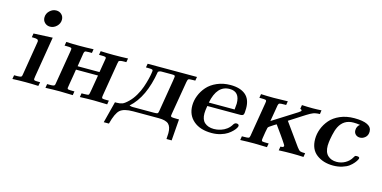

<svg xmlns="http://www.w3.org/2000/svg" viewBox="-80 -1125 3415 1718"><g transform="rotate(15 1627.5 -266.0)"><path d="M45.9 0 51.8 -36.1H67.9Q77.6 -36.1 84.7 -36.1Q91.8 -36.1 97.9 -37.1Q104 -38.1 107.4 -38.1Q110.8 -38.1 114.5 -40.5Q118.2 -43 119.1 -43Q120.1 -43 122.1 -47.4Q124 -51.8 124 -53Q124 -54.2 125.5 -60.5Q127 -66.9 127 -68.8L175.8 -366.2Q177.7 -378.4 178.2 -381.8Q178.2 -396 168.2 -400.9Q158.2 -405.8 128.9 -405.8H117.2L123 -441.9L298.8 -450.2L236.8 -75.2Q233.9 -58.1 233.9 -50.8Q233.9 -41 241.9 -38.6Q250 -36.1 274.9 -36.1H293L286.1 0Q226.1 -2.9 166 -2.9Q106 -2.9 45.9 0ZM180.2 -606.9Q180.2 -642.1 207 -668Q233.9 -693.8 268.1 -693.8Q296.9 -693.8 316.9 -674.8Q336.9 -655.8 336.9 -626Q336.9 -590.8 310.1 -564.9Q283.2 -539.1 249 -539.1Q220.2 -539.1 200.2 -558.1Q180.2 -577.1 180.2 -606.9Z M352.1 0 357.9 -36.1H377Q385.7 -36.1 391.8 -36.1Q397.9 -36.1 403.3 -36.6Q408.7 -37.1 412.4 -38.1Q416 -39.1 418.9 -39.6Q421.9 -40 423.3 -42Q424.8 -43.9 426.3 -44.9Q427.7 -45.9 428.7 -49.6Q429.7 -53.2 430.2 -54.7Q430.7 -56.2 431.2 -61Q431.6 -65.9 432.6 -68.8L483.9 -377Q485.8 -391.1 485.8 -394Q485.8 -403.8 476.3 -406.5Q466.8 -409.2 435.1 -409.2H419.9L425.8 -444.8Q485.8 -441.9 546.9 -441.9Q612.8 -441.9 678.7 -444.8L672.9 -409.2H664.1Q650.9 -409.2 643.8 -409.2Q636.7 -409.2 628.7 -408.2Q620.6 -407.2 617.7 -407.7Q614.7 -408.2 610.4 -405Q606 -401.9 605.5 -401.4Q605 -400.9 603 -395.5Q601.1 -390.1 600.3 -388.2Q599.6 -386.2 598.6 -377.7Q597.7 -369.1 596.7 -365.2Q586.9 -307.1 580.1 -261.2H782.7Q804.7 -389.2 804.7 -393.1Q804.7 -404.3 795.2 -406.7Q785.6 -409.2 756.8 -409.2H738.8L744.6 -444.8Q804.7 -441.9 864.7 -441.9Q931.6 -441.9 998 -444.8L991.7 -409.2H976.1Q946.3 -409.2 935.1 -405.5Q923.8 -401.9 922.4 -398.9Q920.9 -396 917 -376L865.7 -67.9Q863.8 -53.7 863.8 -50.8Q863.8 -41 872.3 -38.6Q880.9 -36.1 909.7 -36.1H929.7L923.8 0Q815.9 -2.9 801.8 -2.9Q736.8 -2.9 670.9 0L676.8 -36.1H699.7Q737.8 -36.1 742.9 -42Q748 -47.9 754.9 -91.8L777.8 -228H573.7Q571.8 -211.9 564.2 -168Q556.6 -124 550.8 -89.1Q544.9 -54.2 544.9 -50.8Q544.9 -41 554.4 -38.6Q564 -36.1 595.7 -36.1H610.8L605 0Q497.1 -2.9 483.9 -2.9Q418 -2.9 352.1 0Z M935.5 162.1 986.3 -36.1H1002.4Q1032.2 -36.1 1053.5 -43.9Q1074.7 -51.8 1107.4 -84Q1137.2 -112.8 1161.9 -154.8Q1186.5 -196.8 1200.4 -237.3Q1214.4 -277.8 1223.4 -314Q1232.4 -350.1 1235.4 -372.1L1238.3 -394Q1238.3 -403.8 1229 -406.5Q1219.7 -409.2 1187.5 -409.2H1173.3L1179.7 -444.8H1636.7L1630.4 -409.2H1615.7Q1575.7 -409.2 1568.1 -404.5Q1560.5 -399.9 1556.6 -376L1504.4 -66.9Q1502.4 -52.7 1502.4 -50.8Q1502.4 -41 1512.9 -38.6Q1523.4 -36.1 1561.5 -36.1H1579.6L1564.5 162.1H1516.6Q1519.5 107.9 1519.5 106.9Q1519.5 48.8 1493.4 24.4Q1467.3 0 1401.4 0H1164.6Q1079.6 0 1044.4 30.5Q1009.3 61 983.4 162.1ZM1120.6 -42Q1134.8 -36.1 1150.4 -36.1H1346.7Q1374.5 -36.1 1380.6 -40.5Q1386.7 -44.9 1389.6 -64L1438.5 -358.9Q1443.4 -386.7 1443.4 -395Q1443.4 -403.8 1438 -406.5Q1432.6 -409.2 1414.6 -409.2H1318.4Q1298.3 -409.2 1286.6 -397.9Q1246.6 -154.8 1120.6 -43Z M1662.1 -187Q1662.1 -233.9 1680.2 -280Q1698.2 -326.2 1732.2 -365Q1766.1 -403.8 1822.3 -428.5Q1878.4 -453.1 1947.3 -453.1Q2036.1 -453.1 2085.2 -412.6Q2134.3 -372.1 2134.3 -288.1Q2134.3 -239.3 2127.2 -228.5Q2120.1 -217.8 2097.2 -217.8H1793Q1785.2 -169.9 1785.2 -147.9Q1785.2 -89.8 1815.4 -63Q1847.7 -34.2 1901.4 -34.2Q1914.6 -34.2 1929 -36.1Q1943.4 -38.1 1968.8 -45.7Q1994.1 -53.2 2019.3 -72Q2044.4 -90.8 2061 -120.1Q2072.3 -135.3 2086.4 -134.8Q2109.4 -134.8 2109.4 -117.2Q2109.4 -111.3 2102.3 -98.1Q2095.2 -85 2077.6 -66.9Q2060.1 -48.8 2036.1 -33Q2012.2 -17.1 1974.1 -5.6Q1936 5.9 1891.1 5.9Q1785.2 5.9 1723.6 -46.6Q1662.1 -99.1 1662.1 -187ZM1798.3 -251H2037.1Q2042 -295.9 2042 -306.2Q2042 -417 1948.2 -417Q1830.6 -417 1798.3 -251Z M2156.2 0 2162.1 -36.1H2178.2Q2217.3 -36.1 2225.1 -40Q2232.9 -43.9 2235.8 -62Q2235.8 -65.9 2236.8 -68.8L2288.1 -377Q2290 -391.1 2290 -394Q2290 -403.8 2281 -406.5Q2272 -409.2 2242.2 -409.2H2224.1L2230 -444.8Q2289.1 -441.9 2348.1 -441.9L2478 -444.8L2472.2 -409.2H2460.9Q2419.9 -409.2 2410.9 -405.5Q2401.9 -401.9 2398.9 -386.2Q2397.9 -380.4 2387 -315.7Q2376 -251 2373 -233.9L2594.2 -374L2610.8 -386.2L2616.2 -391.1L2618.2 -396Q2618.2 -404.8 2603 -409.2L2608.9 -444.8Q2658.7 -441.9 2709 -441.9Q2749 -441.9 2790 -444.8L2785.2 -409.2H2784.2Q2770 -409.2 2760 -407.5Q2750 -405.8 2741 -404.3Q2731.9 -402.8 2720 -397.5Q2708 -392.1 2699 -387.5Q2689.9 -382.8 2669.9 -370.4Q2649.9 -357.9 2634.5 -347.9Q2619.1 -337.9 2585.7 -316.4Q2552.2 -294.9 2523.9 -276.9V-275.9L2671.9 -69.8Q2689.9 -45.9 2700.9 -41Q2711.9 -36.1 2748 -36.1L2742.2 0Q2689 -2.9 2635.3 -2.9Q2575.2 -2.9 2513.2 0L2519 -36.1H2520Q2549.8 -36.1 2549.8 -49.8V-50.8Q2549.8 -57.6 2521 -99.1Q2514.2 -108.9 2493.2 -139.2Q2459 -186 2435.1 -220.2Q2418.9 -211.4 2376 -182.1Q2366.2 -175.3 2363.5 -168.2Q2360.8 -161.1 2355 -126Q2352.1 -106.9 2350.1 -95.2Q2344.2 -62 2344.2 -50.8Q2344.2 -41 2352.5 -38.6Q2360.8 -36.1 2396 -36.1H2410.2L2403.8 0Q2295.9 -2.9 2285.2 -2.9Q2221.2 -2.9 2156.2 0Z M2801.3 -183.1Q2801.3 -230 2818.8 -276.6Q2836.4 -323.2 2870.4 -363Q2904.3 -402.8 2962.4 -428Q3020.5 -453.1 3093.3 -453.1Q3255.4 -453.1 3255.4 -372.1Q3255.4 -336.9 3232.9 -317.4Q3210.4 -297.9 3184.6 -297.9Q3159.7 -297.9 3144 -313Q3128.4 -328.1 3128.4 -351.1Q3128.4 -387.2 3156.2 -408.2Q3126.5 -413.1 3095.7 -413.1Q3005.9 -413.1 2965.3 -334Q2949.2 -301.8 2939.5 -255.4Q2929.7 -209 2927.5 -186.5Q2925.3 -164.1 2925.3 -154.8Q2925.3 -92.8 2956.8 -63.5Q2988.3 -34.2 3038.6 -34.2Q3081.5 -34.2 3118.4 -55.2Q3155.3 -76.2 3175.3 -111.8Q3183.1 -126 3187.3 -128.4Q3191.4 -130.9 3203.6 -130.9Q3226.6 -130.9 3226.6 -117.2Q3226.6 -113.3 3220.5 -101.1Q3214.4 -88.9 3199 -70.3Q3183.6 -51.8 3161.1 -34.9Q3138.7 -18.1 3100.1 -6.1Q3061.5 5.9 3016.6 5.9Q2924.8 5.9 2863 -41Q2801.3 -87.9 2801.3 -183.1Z"/></g></svg>

Font: CMU Serif Extra
Style: BoldSlanted
Weight: 700
Italic angle: -9.46001°
Version: Version 0.7.0